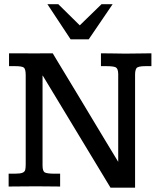

<svg xmlns="http://www.w3.org/2000/svg" viewBox="-20 -886 760 912"><path d="M504.9 5.4 183.1 -526.9Q182.6 -526.9 182.4 -526.9Q182.1 -526.9 182.1 -526.9V-100.1Q182.1 -72.3 193.4 -66.7Q204.6 -61 240.2 -61H265.6V0Q238.8 0 213.4 -0.5Q188 -1 150.9 -1Q110.4 -1 81.1 -0.5Q51.8 0 21 0V-61H50.3Q76.7 -61 87.4 -65.7Q98.1 -70.3 100.1 -80.3Q102.1 -90.3 102.1 -106.4V-528.3Q102.1 -557.6 93.5 -564.7Q85 -571.8 51.3 -571.8H22.9Q22.9 -575.2 22.9 -583.7Q22.9 -592.3 22.9 -602.3Q22.9 -612.3 22.9 -620.8Q22.9 -629.4 22.9 -632.8Q22.9 -632.8 37.4 -632.8Q51.8 -632.8 71.3 -632.8Q90.8 -632.8 107.4 -632.6Q124 -632.3 127.9 -632.3Q136.2 -632.3 149.9 -632.3Q163.6 -632.3 179 -632.6Q194.3 -632.8 208.3 -632.8Q222.2 -632.8 230.5 -632.8Q230.5 -632.8 247.3 -604.7Q264.2 -576.7 292 -530.8Q319.8 -484.9 353 -429.9Q386.2 -375 419.2 -319.8Q452.1 -264.6 480 -218.8Q507.8 -172.9 524.7 -145Q541.5 -117.2 541.5 -117.2V-534.7Q541 -560.5 529.8 -566.2Q518.6 -571.8 483.9 -571.8H459.5V-632.8Q497.1 -632.8 524.4 -632.1Q551.8 -631.3 574.2 -631.3Q580.1 -631.3 599.9 -631.6Q619.6 -631.8 642.8 -632.1Q666 -632.3 682.6 -632.6Q699.2 -632.8 699.2 -632.8V-571.8H670.4Q633.8 -571.8 627.7 -561.3Q621.6 -550.8 621.6 -531.7Q621.6 -531.7 621.6 -502.7Q621.6 -473.6 621.6 -425.5Q621.6 -377.4 621.6 -320.3Q621.6 -263.2 621.6 -205.8Q621.6 -148.4 621.6 -100.6Q621.6 -52.7 621.6 -23.7Q621.6 5.4 621.6 5.4ZM315.4 -699.2 205.1 -866.2H256.8L358.9 -765.6L462.4 -866.2H515.1L401.4 -699.2Z"/></svg>

Font: Kameron Medium
Style: Regular
Weight: 500
Designer: Vernon Adams
Foundry: Vernon Adams
Version: Version 1.100